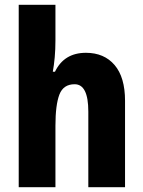

<svg xmlns="http://www.w3.org/2000/svg" viewBox="-20 -780 597 800"><path d="M211 -612Q211 -574 208 -541Q205 -508 200 -481H209Q247 -560 338 -560Q414 -560 457.5 -509Q501 -458 501 -360V0H348V-315Q348 -429 291 -429Q244 -429 227.5 -386Q211 -343 211 -256V0H58V-760H211Z"/></svg>

Font: Noto Sans Hebrew Condensed ExtraBold
Style: Regular
Weight: 800
Width: 3
Designer: Monotype Design Team
Foundry: Monotype Imaging Inc.
Version: Version 2.004; ttfautohint (v1.8.4.7-5d5b)